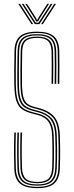

<svg xmlns="http://www.w3.org/2000/svg" viewBox="-20 -969 382 994"><path d="M174 5Q111 5 83.2 -19Q55.5 -43 54 -98Q53 -134.2 52.6 -162.4Q52.2 -190.5 52.6 -218.6Q53 -246.8 54 -283H62Q61 -246.2 60.6 -217.6Q60.2 -189 60.6 -161.1Q61 -133.2 62 -98.2Q63.5 -47.5 88.8 -24.5Q114 -1.5 174 -1.5Q229.8 -1.5 254.9 -23.9Q280 -46.2 282 -98.2Q283.2 -126 283.5 -154.6Q283.8 -183.2 283.4 -211.4Q283 -239.5 282 -265.8Q279.8 -333.5 253 -361.8Q226.2 -390 180 -402.2L153 -409.5Q129 -416 114.6 -427.5Q100.2 -439 93.6 -462.8Q87 -486.5 86 -529.5Q85.2 -567.5 85.6 -605.6Q86 -643.8 87 -702.5Q87.5 -743.8 107.5 -761.6Q127.5 -779.5 173 -779.5Q214.5 -779.5 234.2 -762Q254 -744.5 255 -701.2Q255.8 -670.8 255.8 -627.5Q255.8 -584.2 255 -535H247Q247.8 -579.2 247.8 -625.1Q247.8 -671 247 -701Q246 -740.2 228.5 -756.6Q211 -773 173 -773Q131.5 -773 113.5 -756.6Q95.5 -740.2 95 -702.5Q94.2 -655.8 93.8 -612Q93.2 -568.2 94 -529.8Q94.8 -489 100.9 -466.5Q107 -444 120.1 -433.2Q133.2 -422.5 155 -416.5L182 -409.2Q236.5 -394.8 262.1 -363Q287.8 -331.2 290 -266Q291 -239.5 291.4 -210.4Q291.8 -181.2 291.4 -152.4Q291 -123.5 290 -98Q287.8 -43 260.8 -19Q233.8 5 174 5ZM174 -7.8Q119.5 -7.8 95.4 -28.9Q71.2 -50 70 -98.5Q69.2 -130 68.8 -156.6Q68.2 -183.2 68.6 -212.9Q69 -242.5 70 -283H78Q77 -246 76.6 -217.4Q76.2 -188.8 76.6 -161Q77 -133.2 78 -98.8Q79.2 -54.2 101 -34.2Q122.8 -14.2 174 -14.2Q221.8 -14.2 243 -34Q264.2 -53.8 266 -99Q267 -121.5 267.4 -148.1Q267.8 -174.8 267.5 -204.4Q267.2 -234 266 -265.2Q264.8 -303.5 254.8 -327.8Q244.8 -352 225.4 -366.2Q206 -380.5 176.2 -388.2L149 -395.5Q121.5 -402.8 104.5 -415.2Q87.5 -427.8 79.2 -454.1Q71 -480.5 70 -529.2Q69.5 -554.8 69.5 -579.6Q69.5 -604.5 70 -634Q70.5 -663.5 71 -702.8Q71.8 -749.8 94.8 -771Q117.8 -792.2 173 -792.2Q222.2 -792.2 246.1 -772Q270 -751.8 271 -701.5Q271.8 -671.2 271.8 -627.8Q271.8 -584.2 271 -535H263Q263.8 -579 263.8 -625.5Q263.8 -672 263 -701.5Q262 -749.2 239.5 -767.5Q217 -785.8 173 -785.8Q122.2 -785.8 101 -766.1Q79.8 -746.5 79 -702.8Q78.2 -656 77.8 -611.9Q77.2 -567.8 78 -529.5Q79 -482.8 86.6 -457.8Q94.2 -432.8 110 -421Q125.8 -409.2 151 -402.5L178.2 -395.2Q222.2 -383.8 247 -356.6Q271.8 -329.5 274 -265.5Q275 -235 275.4 -206.2Q275.8 -177.5 275.4 -150.6Q275 -123.8 274 -98.8Q272.2 -50.2 249 -29Q225.8 -7.8 174 -7.8ZM174 -20.5Q128 -20.5 107.6 -38.8Q87.2 -57 86 -98.8Q85.2 -130.2 84.8 -156.6Q84.2 -183 84.6 -212.6Q85 -242.2 86 -283H94Q93 -246 92.6 -217.6Q92.2 -189.2 92.6 -161.5Q93 -133.8 94 -99Q95.2 -62 112.9 -44.5Q130.5 -27 174 -27Q213 -27 230.8 -43.9Q248.5 -60.8 250 -99.2Q251.2 -127.2 251.5 -155.2Q251.8 -183.2 251.4 -210.9Q251 -238.5 250 -264.8Q249 -299.2 240.2 -321Q231.5 -342.8 214.8 -355.4Q198 -368 172.5 -374.5L145 -381.8Q114.8 -389.8 95 -403Q75.2 -416.2 65.2 -445.1Q55.2 -474 54 -529Q53.2 -567.5 53.6 -605.5Q54 -643.5 55 -703Q55.8 -757.5 83.1 -781.2Q110.5 -805 173 -805Q230.2 -805 258 -782Q285.8 -759 287 -702Q287.5 -672.2 287.6 -627.9Q287.8 -583.5 287 -535H279Q279.8 -578.8 279.8 -625.8Q279.8 -672.8 279 -701.8Q277.8 -754.8 252.5 -776.6Q227.2 -798.5 173 -798.5Q114.8 -798.5 89.2 -776.4Q63.8 -754.2 63 -703Q62.2 -656.2 61.8 -611.9Q61.2 -567.5 62 -529.2Q63 -477 72.2 -449.2Q81.5 -421.5 100 -408.9Q118.5 -396.2 147 -388.8L174.5 -381.5Q202.8 -374.2 220.8 -360.5Q238.8 -346.8 247.8 -323.8Q256.8 -300.8 258 -265Q259 -235 259.4 -206.2Q259.8 -177.5 259.4 -150.6Q259 -123.8 258 -99Q256.2 -57 236.8 -38.8Q217.2 -20.5 174 -20.5ZM74.8 -949H83.8L151.8 -844H142.8ZM92.8 -949H101.8L155 -866.5L165.2 -851.5H179.2L189.2 -866.5L242.8 -949H251.8L183.8 -844H160.8ZM110.8 -949H119.8L166.5 -875.8L169.2 -868H175.2L178 -875.8L224.8 -949H233.8L184.2 -871.2L177.2 -858.2H167.2L160.5 -871.2ZM260.8 -949H269.8L201.8 -844H192.8Z"/></svg>

Font: Big Shoulders Inline Text Thin Thin
Style: Regular
Weight: 250
Version: Version 2.002